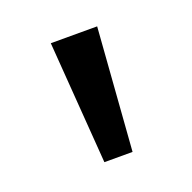

<svg xmlns="http://www.w3.org/2000/svg" viewBox="-63 -740 398 397"><g transform="rotate(-20 135.5 -541.5)"><path d="M187 -676H85L105 -407H167Z"/></g></svg>

Font: Logix
Style: Regular
Weight: 400
Designer: Michael Lee Finney
Version: Version 1.06